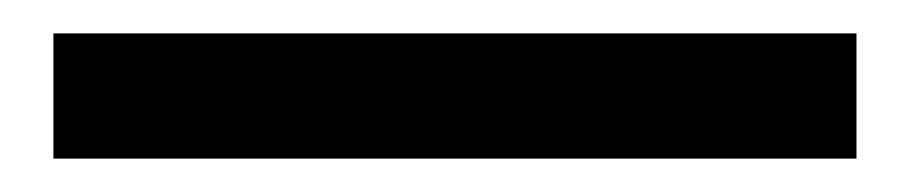

<svg xmlns="http://www.w3.org/2000/svg" viewBox="-20 -20 545 115"><path d="M12 75V0H493V75Z"/></svg>

Font: Mulish ExtraLight
Style: Regular
Weight: 200
Designer: Vernon Adams
Foundry: Vernon Adams
Version: Version 3.603